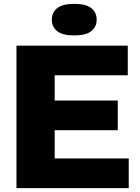

<svg xmlns="http://www.w3.org/2000/svg" viewBox="-20 -977 728 997"><path d="M65.5 0V-740H643.5V-586H264V-455H591.5V-301H264V-154H648.5V0ZM365.5 -793Q305 -793 277 -815.2Q249 -837.5 249 -875Q249 -912.5 277 -934.8Q305 -957 365.5 -957Q426 -957 454 -934.8Q482 -912.5 482 -875Q482 -837.5 454 -815.2Q426 -793 365.5 -793Z"/></svg>

Font: Encode Sans SmExp XBd
Style: Regular
Weight: 800
Width: 6
Designer: Multiple Designers
Foundry: Impallari Type
Version: Version 3.002; ttfautohint (v1.8.3) -l 8 -r 50 -G 200 -x 14 